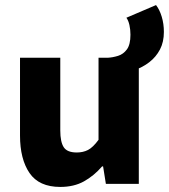

<svg xmlns="http://www.w3.org/2000/svg" viewBox="-20 -726 667 758"><path d="M510 -449 405 -498Q425 -499 446 -505.5Q467 -512 481 -531Q495 -550 495 -589Q495 -609 491 -627Q487 -645 479 -656L596 -706Q610 -688 618.5 -660Q627 -632 627 -600Q627 -560 611.5 -530.5Q596 -501 569.5 -480.5Q543 -460 510 -449ZM218 12Q134 12 96.5 -43Q59 -98 59 -191V-498H218V-211Q218 -166 231.5 -145Q245 -124 283 -124Q308 -124 327.5 -134Q347 -144 369 -174V-498H528V0H398L387 -69H383Q351 -32 311.5 -10Q272 12 218 12Z"/></svg>

Font: Source Code Pro ExtraLight ExtraBold
Style: Regular
Weight: 800
Monospace: yes
Version: Version 1.018;hotconv 1.0.116;makeotfexe 2.5.65601